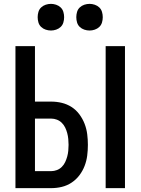

<svg xmlns="http://www.w3.org/2000/svg" viewBox="-20 -974 728 994"><path d="M527 0V-735H627V0ZM60 0V-735H161V-448H245Q273 -448 300 -441.5Q327 -435 350.5 -420Q374 -405 391 -382Q408 -359 418 -333Q428 -307 431.5 -279.5Q435 -252 435 -224Q435 -196 431.5 -168.5Q428 -141 418 -115Q408 -89 391 -66.5Q374 -44 350.5 -28.5Q327 -13 300 -6.5Q273 0 245 0ZM245 -88Q260 -88 274.5 -93.5Q289 -99 300 -110Q311 -121 317.5 -135Q324 -149 328 -163.5Q332 -178 333.5 -193.5Q335 -209 335 -224Q335 -239 333.5 -254.5Q332 -270 328 -285Q324 -300 317.5 -313.5Q311 -327 300 -338Q289 -349 274.5 -354.5Q260 -360 245 -360H161V-88ZM444 -816Q430 -816 416.5 -820.5Q403 -825 393 -834.5Q383 -844 379 -857.5Q375 -871 375 -885Q375 -899 379 -912.5Q383 -926 393 -935.5Q403 -945 416.5 -949.5Q430 -954 444 -954Q457 -954 470.5 -949.5Q484 -945 494 -935.5Q504 -926 508 -912.5Q512 -899 512 -885Q512 -871 508 -857.5Q504 -844 494 -834.5Q484 -825 470.5 -820.5Q457 -816 444 -816ZM244 -816Q230 -816 216.5 -820.5Q203 -825 193 -834.5Q183 -844 179 -857.5Q175 -871 175 -885Q175 -899 179 -912.5Q183 -926 193 -935.5Q203 -945 216.5 -949.5Q230 -954 244 -954Q257 -954 270.5 -949.5Q284 -945 294 -935.5Q304 -926 308 -912.5Q312 -899 312 -885Q312 -871 308 -857.5Q304 -844 294 -834.5Q284 -825 270.5 -820.5Q257 -816 244 -816Z"/></svg>

Font: Iosevka Custom Semibold
Style: Regular
Weight: 600
Designer: Belleve Invis
Foundry: Belleve Invis
Version: Version 27.0.2; ttfautohint (v1.8.4)